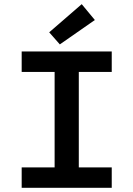

<svg xmlns="http://www.w3.org/2000/svg" viewBox="-20 -901 640 921"><path d="M84 0V-98H242V-556H84V-654H516V-556H358V-98H516V0ZM267 -688 216 -746 372 -881 435 -805Z"/></svg>

Font: Source Code Pro SemiBold
Style: Regular
Weight: 600
Monospace: yes
Designer: Paul D. Hunt, Teo Tuominen
Foundry: Adobe Systems Incorporated
Version: Version 1.018;hotconv 1.0.116;makeotfexe 2.5.65601